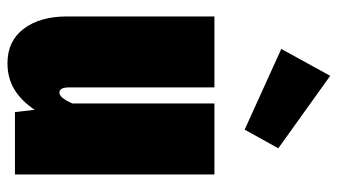

<svg xmlns="http://www.w3.org/2000/svg" viewBox="-215 -669 904 514"><g transform="rotate(90 237.0 -412.0)"><path d="M447 0H280L274 -53Q250 -17 219.5 1.5Q189 20 149 20Q90 20 57 -23.5Q24 -67 24 -140V-534H214V-145Q214 -119 228 -119Q242 -119 257 -154V-534H447ZM183 -844 377 -705 327 -615 111 -713Z"/></g></svg>

Font: Fira Sans Extra Condensed Black
Style: Regular
Weight: 900
Width: 1
Designer: Carrois Corporate & Edenspiekermann AG
Foundry: Carrois Corporate GbR & Edenspiekermann AG
Version: Version 4.203